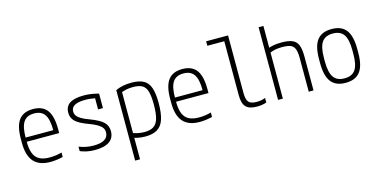

<svg xmlns="http://www.w3.org/2000/svg" viewBox="-87 -1191 3673 1863"><g transform="rotate(-15 1750.0 -260.0)"><path d="M284 10Q172 10 117.5 -51.5Q63 -113 63 -240V-280Q63 -409 108.5 -469.5Q154 -530 250 -530Q347 -530 392 -469.5Q437 -409 437 -280V-239H87V-281H403L389 -265V-279Q389 -389 356 -437.5Q323 -486 250 -486Q177 -486 144 -437.5Q111 -389 111 -279V-241Q111 -167 129 -121.5Q147 -76 186 -55Q225 -34 287 -34Q317 -34 348 -38Q379 -42 410 -51V-6Q381 1 348 5.5Q315 10 284 10Z M731 10Q690 10 654 3Q618 -4 584 -18V-63Q620 -49 655.5 -42Q691 -35 730 -35Q804 -35 841 -59Q878 -83 878 -130Q878 -155 864.5 -174.5Q851 -194 820.5 -212.5Q790 -231 738 -250Q647 -283 610 -318Q573 -353 573 -406Q573 -469 619.5 -499.5Q666 -530 762 -530Q796 -530 829 -525.5Q862 -521 910 -509V-363H861V-503L887 -469Q846 -478 819 -481.5Q792 -485 765 -485Q692 -485 657 -465Q622 -445 622 -405Q622 -382 635 -363Q648 -344 677.5 -326.5Q707 -309 759 -290Q852 -255 889.5 -219Q927 -183 927 -128Q927 -60 877.5 -25Q828 10 731 10Z M1080 -498Q1146 -530 1240 -530Q1316 -530 1361 -505.5Q1406 -481 1425.5 -424.5Q1445 -368 1445 -270Q1445 -169 1424.5 -107Q1404 -45 1358 -17.5Q1312 10 1238 10Q1197 10 1161.5 2.5Q1126 -5 1099 -16L1114 -60Q1143 -47 1175.5 -40.5Q1208 -34 1241 -34Q1299 -34 1333 -56.5Q1367 -79 1381.5 -130.5Q1396 -182 1396 -270Q1396 -353 1382.5 -400Q1369 -447 1336 -466Q1303 -485 1244 -485Q1208 -485 1175.5 -478.5Q1143 -472 1114 -458L1129 -489V210H1080Z M1784 10Q1672 10 1617.5 -51.5Q1563 -113 1563 -240V-280Q1563 -409 1608.5 -469.5Q1654 -530 1750 -530Q1847 -530 1892 -469.5Q1937 -409 1937 -280V-239H1587V-281H1903L1889 -265V-279Q1889 -389 1856 -437.5Q1823 -486 1750 -486Q1677 -486 1644 -437.5Q1611 -389 1611 -279V-241Q1611 -167 1629 -121.5Q1647 -76 1686 -55Q1725 -34 1787 -34Q1817 -34 1848 -38Q1879 -42 1910 -51V-6Q1881 1 1848 5.5Q1815 10 1784 10Z M2359 10Q2281 10 2248 -25Q2215 -60 2215 -143V-685H2045V-730H2265V-152Q2265 -86 2287 -60.5Q2309 -35 2367 -35Q2393 -35 2413.5 -39Q2434 -43 2455 -51V-5Q2431 3 2407.5 6.5Q2384 10 2359 10Z M2880 -338Q2880 -397 2868 -428.5Q2856 -460 2827 -472.5Q2798 -485 2743 -485Q2702 -485 2669.5 -478.5Q2637 -472 2604 -455L2597 -502Q2630 -517 2665.5 -523.5Q2701 -530 2747 -530Q2817 -530 2856.5 -513Q2896 -496 2912 -454.5Q2928 -413 2928 -340V0H2880ZM2572 0V-730H2620V0Z M3250 10Q3151 10 3104.5 -50.5Q3058 -111 3058 -240V-280Q3058 -409 3104.5 -469.5Q3151 -530 3250 -530Q3349 -530 3395.5 -469.5Q3442 -409 3442 -280V-240Q3442 -111 3395.5 -50.5Q3349 10 3250 10ZM3250 -35Q3326 -35 3359.5 -83.5Q3393 -132 3393 -242V-278Q3393 -388 3359.5 -436.5Q3326 -485 3250 -485Q3175 -485 3141 -436.5Q3107 -388 3107 -278V-242Q3107 -132 3141 -83.5Q3175 -35 3250 -35Z"/></g></svg>

Font: M PLUS 1 Code Light
Style: Regular
Weight: 300
Designer: Coji Morishita
Foundry: UNDERFOREST DESIGN
Version: Version 1.002